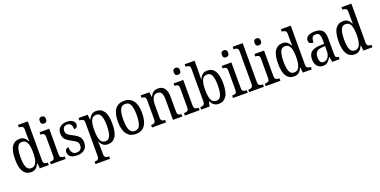

<svg xmlns="http://www.w3.org/2000/svg" viewBox="-17 -1774 5987 3025"><g transform="rotate(-20 2977.0 -261.5)"><path d="M218 10Q134 10 89.5 -56.5Q45 -123 45 -267Q45 -412 90 -479Q135 -546 220 -546Q269 -546 299.5 -521.5Q330 -497 348 -458H353Q351 -482 350.5 -510Q350 -538 350 -565V-650Q350 -695 329 -707Q308 -719 280 -719H273V-760H438V-111Q438 -66 457.5 -53.5Q477 -41 506 -41H514V0H364L354 -91H351Q331 -45 300 -17.5Q269 10 218 10ZM238 -48Q299 -48 324.5 -106Q350 -164 350 -267Q350 -374 325.5 -431Q301 -488 237 -488Q183 -488 160 -431Q137 -374 137 -266Q137 -156 160.5 -102Q184 -48 238 -48Z M668 -640Q645 -640 630.5 -653Q616 -666 616 -698Q616 -731 630.5 -744Q645 -757 668 -757Q690 -757 705.5 -744Q721 -731 721 -698Q721 -666 705.5 -653Q690 -640 668 -640ZM548 0V-41H559Q589 -41 608 -53Q627 -65 627 -110V-425Q627 -470 609.5 -482.5Q592 -495 562 -495H554V-536H716V-115Q716 -67 735 -54Q754 -41 785 -41H795V0Z M991 10Q922 10 882 -16Q842 -42 842 -95Q842 -131 861 -145Q880 -159 900 -159Q900 -106 922.5 -70.5Q945 -35 994 -35Q1040 -35 1062.5 -59.5Q1085 -84 1085 -126Q1085 -163 1064 -185Q1043 -207 987 -236Q940 -260 910.5 -282.5Q881 -305 867 -333.5Q853 -362 853 -405Q853 -472 896.5 -508.5Q940 -545 1011 -545Q1078 -545 1111 -517.5Q1144 -490 1144 -452Q1144 -426 1128 -410Q1112 -394 1083 -394Q1083 -501 1003 -501Q964 -501 945 -479Q926 -457 926 -422Q926 -381 950 -359.5Q974 -338 1030 -311Q1097 -279 1128.5 -243Q1160 -207 1160 -144Q1160 -71 1115 -30.5Q1070 10 991 10Z M1210 237V196H1217Q1244 196 1264.5 183.5Q1285 171 1285 124V-427Q1285 -471 1265.5 -483Q1246 -495 1218 -495H1207V-536H1360L1370 -450H1373Q1392 -493 1423 -519.5Q1454 -546 1504 -546Q1588 -546 1633 -479.5Q1678 -413 1678 -269Q1678 -124 1633 -56.5Q1588 11 1502 11Q1455 11 1424 -14Q1393 -39 1375 -80H1372Q1375 -28 1375 34V129Q1375 173 1395.5 184.5Q1416 196 1442 196H1455V237ZM1486 -47Q1540 -47 1563 -105.5Q1586 -164 1586 -272Q1586 -379 1563 -434Q1540 -489 1485 -489Q1421 -489 1398 -432Q1375 -375 1375 -271Q1375 -164 1398 -105.5Q1421 -47 1486 -47Z M1972 10Q1878 10 1824 -59Q1770 -128 1770 -269Q1770 -409 1821.5 -477.5Q1873 -546 1975 -546Q2068 -546 2122 -477.5Q2176 -409 2176 -269Q2176 -128 2124 -59Q2072 10 1972 10ZM1974 -41Q2035 -41 2060 -99Q2085 -157 2085 -269Q2085 -381 2060 -437.5Q2035 -494 1973 -494Q1911 -494 1886 -437.5Q1861 -381 1861 -269Q1861 -157 1886.5 -99Q1912 -41 1974 -41Z M2244 0V-41H2252Q2281 -41 2300.5 -53.5Q2320 -66 2320 -113V-427Q2320 -471 2300.5 -483Q2281 -495 2254 -495H2249V-536H2395L2406 -454H2410Q2433 -507 2465.5 -526.5Q2498 -546 2543 -546Q2610 -546 2647.5 -499Q2685 -452 2685 -349V-113Q2685 -66 2702 -53.5Q2719 -41 2748 -41H2752V0H2596V-346Q2596 -411 2577 -447.5Q2558 -484 2510 -484Q2472 -484 2449.5 -461Q2427 -438 2418 -400.5Q2409 -363 2409 -321V-108Q2409 -64 2428 -52.5Q2447 -41 2475 -41H2480V0Z M2915 -640Q2892 -640 2877.5 -653Q2863 -666 2863 -698Q2863 -731 2877.5 -744Q2892 -757 2915 -757Q2937 -757 2952.5 -744Q2968 -731 2968 -698Q2968 -666 2952.5 -653Q2937 -640 2915 -640ZM2795 0V-41H2806Q2836 -41 2855 -53Q2874 -65 2874 -110V-425Q2874 -470 2856.5 -482.5Q2839 -495 2809 -495H2801V-536H2963V-115Q2963 -67 2982 -54Q3001 -41 3032 -41H3042V0Z M3364 10Q3314 10 3282.5 -14.5Q3251 -39 3233 -78H3227L3210 0H3069V-41H3076Q3104 -41 3124.5 -53.5Q3145 -66 3145 -113V-651Q3145 -695 3124.5 -707Q3104 -719 3076 -719H3069V-760H3234V-575Q3234 -557 3233.5 -532Q3233 -507 3232.5 -482.5Q3232 -458 3231 -444H3234Q3252 -490 3283.5 -518Q3315 -546 3367 -546Q3449 -546 3493 -479.5Q3537 -413 3537 -269Q3537 -124 3491.5 -57Q3446 10 3364 10ZM3346 -48Q3400 -48 3423 -105.5Q3446 -163 3446 -271Q3446 -381 3422.5 -435Q3399 -489 3345 -489Q3282 -489 3258 -433.5Q3234 -378 3234 -270Q3234 -162 3258 -105Q3282 -48 3346 -48Z M3722 -640Q3699 -640 3684.5 -653Q3670 -666 3670 -698Q3670 -731 3684.5 -744Q3699 -757 3722 -757Q3744 -757 3759.5 -744Q3775 -731 3775 -698Q3775 -666 3759.5 -653Q3744 -640 3722 -640ZM3602 0V-41H3613Q3643 -41 3662 -53Q3681 -65 3681 -110V-425Q3681 -470 3663.5 -482.5Q3646 -495 3616 -495H3608V-536H3770V-115Q3770 -67 3789 -54Q3808 -41 3839 -41H3849V0Z M3873 0V-41H3884Q3914 -41 3933 -54Q3952 -67 3952 -115V-651Q3952 -695 3931 -707Q3910 -719 3884 -719H3873V-760H4041V-115Q4041 -67 4060 -54Q4079 -41 4109 -41H4120V0Z M4270 -640Q4247 -640 4232.5 -653Q4218 -666 4218 -698Q4218 -731 4232.5 -744Q4247 -757 4270 -757Q4292 -757 4307.5 -744Q4323 -731 4323 -698Q4323 -666 4307.5 -653Q4292 -640 4270 -640ZM4150 0V-41H4161Q4191 -41 4210 -53Q4229 -65 4229 -110V-425Q4229 -470 4211.5 -482.5Q4194 -495 4164 -495H4156V-536H4318V-115Q4318 -67 4337 -54Q4356 -41 4387 -41H4397V0Z M4627 10Q4543 10 4498.5 -56.5Q4454 -123 4454 -267Q4454 -412 4499 -479Q4544 -546 4629 -546Q4678 -546 4708.5 -521.5Q4739 -497 4757 -458H4762Q4760 -482 4759.5 -510Q4759 -538 4759 -565V-650Q4759 -695 4738 -707Q4717 -719 4689 -719H4682V-760H4847V-111Q4847 -66 4866.5 -53.5Q4886 -41 4915 -41H4923V0H4773L4763 -91H4760Q4740 -45 4709 -17.5Q4678 10 4627 10ZM4647 -48Q4708 -48 4733.5 -106Q4759 -164 4759 -267Q4759 -374 4734.5 -431Q4710 -488 4646 -488Q4592 -488 4569 -431Q4546 -374 4546 -266Q4546 -156 4569.5 -102Q4593 -48 4647 -48Z M5111 10Q5056 10 5018 -29Q4980 -68 4980 -150Q4980 -230 5028 -268Q5076 -306 5174 -309L5244 -312V-373Q5244 -429 5230.5 -463Q5217 -497 5168 -497Q5121 -497 5107 -466.5Q5093 -436 5093 -388Q5015 -388 5015 -450Q5015 -497 5059.5 -521.5Q5104 -546 5174 -546Q5253 -546 5293.5 -507Q5334 -468 5334 -372V-113Q5334 -71 5345.5 -56Q5357 -41 5386 -41H5389V0H5266L5252 -87H5246Q5228 -59 5210.5 -37Q5193 -15 5170 -2.5Q5147 10 5111 10ZM5137 -45Q5187 -45 5216 -86Q5245 -127 5245 -191V-273L5194 -270Q5125 -266 5098.5 -234.5Q5072 -203 5072 -144Q5072 -98 5087.5 -71.5Q5103 -45 5137 -45Z M5643 10Q5559 10 5514.5 -56.5Q5470 -123 5470 -267Q5470 -412 5515 -479Q5560 -546 5645 -546Q5694 -546 5724.5 -521.5Q5755 -497 5773 -458H5778Q5776 -482 5775.5 -510Q5775 -538 5775 -565V-650Q5775 -695 5754 -707Q5733 -719 5705 -719H5698V-760H5863V-111Q5863 -66 5882.5 -53.5Q5902 -41 5931 -41H5939V0H5789L5779 -91H5776Q5756 -45 5725 -17.5Q5694 10 5643 10ZM5663 -48Q5724 -48 5749.5 -106Q5775 -164 5775 -267Q5775 -374 5750.5 -431Q5726 -488 5662 -488Q5608 -488 5585 -431Q5562 -374 5562 -266Q5562 -156 5585.5 -102Q5609 -48 5663 -48Z"/></g></svg>

Font: Noto Serif Myanmar Cond
Style: Regular
Weight: 400
Width: 3
Designer: Ben Mitchell and the Monotype Design Team
Foundry: Monotype Imaging Inc.
Version: Version 2.106; ttfautohint (v1.8.4.7-5d5b)